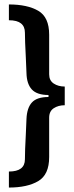

<svg xmlns="http://www.w3.org/2000/svg" viewBox="-20 -696 333 863"><path d="M201 -540V-362Q201 -334 221.5 -320.5Q242 -307 271 -307V-223Q242 -223 221.5 -209.5Q201 -196 201 -167V10Q201 89 152 118Q103 147 20 147V75Q92 75 92 20Q92 -19 96 -91L99 -161Q101 -211 123.5 -235.5Q146 -260 198 -260V-269Q146 -269 123 -294Q100 -319 99 -368L96 -439Q92 -513 92 -549Q92 -605 20 -605V-676Q103 -676 152 -647.5Q201 -619 201 -540Z"/></svg>

Font: Pragati Narrow
Style: Bold
Weight: 700
Designer: Hector Gatti, Marcela Romero, Pablo Cosgaya and Nicolas Silva
Foundry: Omnibus-Type
Version: Version 1.010; ttfautohint (v1.3)